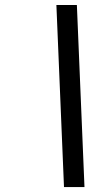

<svg xmlns="http://www.w3.org/2000/svg" viewBox="-20 -714 394 778"><path d="M208.5 -693.8H291.5L322.3 43.9H239.3Z"/></svg>

Font: Cantarell
Style: Italic
Weight: 400
Italic angle: -16°
Designer: Dave Crossland
Version: Version 1.004